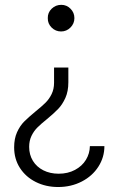

<svg xmlns="http://www.w3.org/2000/svg" viewBox="-20 -542 481 775"><path d="M169.9 -61.5Q145 -41.5 130.9 -27.3Q116.7 -13.2 107.2 6.3Q97.7 25.9 97.7 50.8Q97.7 82.5 112.8 107.2Q127.9 131.8 155 145.5Q182.1 159.2 216.8 159.2Q253.9 159.2 282.7 143.8Q311.5 128.4 326.9 103Q342.3 77.6 342.8 47.9H401.4Q401.4 92.8 377.2 130.6Q353 168.5 310.1 190.7Q267.1 212.9 214.8 212.9Q165 212.9 124.5 192.6Q84 172.4 60.5 136Q37.1 99.6 37.1 52.7Q37.1 17.6 48.8 -8.3Q60.5 -34.2 77.6 -51.3Q94.7 -68.4 123 -91.8Q148.4 -112.3 163.3 -127Q178.2 -141.6 188.2 -161.9Q198.2 -182.1 198.2 -208V-269.5H255.9V-210Q255.9 -173.3 243.9 -146.7Q231.9 -120.1 214.8 -102.3Q197.8 -84.5 169.9 -61.5ZM280.3 -468.8Q280.3 -446.8 264.4 -430.9Q248.5 -415 226.6 -415Q204.1 -415 188.2 -430.9Q172.4 -446.8 172.9 -468.8Q172.4 -491.2 188.5 -506.8Q204.6 -522.5 227.5 -522.5Q249 -522.5 264.6 -506.8Q280.3 -491.2 280.3 -468.8Z"/></svg>

Font: Reddit Sans Fudge Light
Style: Regular
Weight: 300
Designer: Stephen Hutchings
Foundry: Reddit
Version: Version 1.013